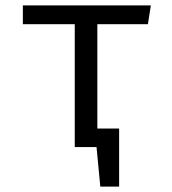

<svg xmlns="http://www.w3.org/2000/svg" viewBox="-20 -547 640 714"><path d="M342 -457V-69H423V147H353L339 0H258V-457H65V-527H541L530 -457Z"/></svg>

Font: FiraDG Mono
Style: Regular
Weight: 400
Designer: Carrois Corporate & Edenspiekermann AG
Foundry: Carrois Corporate GbR & Edenspiekermann AG
Version: Version 3.206